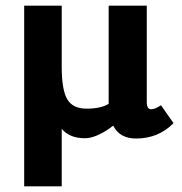

<svg xmlns="http://www.w3.org/2000/svg" viewBox="-20 -474 640 675"><path d="M65 181V-454H197V-239Q197 -158 216.5 -125Q236 -92 284 -92Q335 -92 362 -109V-454H496V-115Q496 -90 511 -90H512Q525 -90 546 -104L590 -41Q537 13 458 13Q401 13 378 -32Q374 -30 367 -24Q316 12 278 12Q225 12 197 -21V181Z"/></svg>

Font: Tajawal ExtraBold
Style: Regular
Weight: 800
Designer: Boutros Fonts
Foundry: Created by Boutros International 2017
Version: Version 1.700